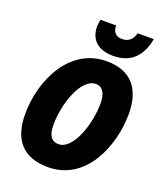

<svg xmlns="http://www.w3.org/2000/svg" viewBox="-170 -1060 997 1179"><g transform="rotate(20 328.5 -470.5)"><path d="M428 -769C540 -769 607 -833 628 -951H523C509 -899 478 -885 441 -885C402 -885 382 -911 382 -951H280C277 -937 274 -921 274 -906C274 -824 324 -769 428 -769ZM285 10C535 10 641 -260 641 -466C641 -629 565 -725 404 -725C164 -725 43 -473 43 -249C43 -82 122 10 285 10ZM299 -145C253 -145 229 -174 229 -249C229 -378 290 -571 389 -571C432 -571 456 -535 456 -468C456 -330 392 -145 299 -145Z"/></g></svg>

Font: Noto Sans UI SemiCondensed Black
Style: Italic
Weight: 900
Width: 4
Italic angle: -372°
Designer: Monotype Design Team
Foundry: Monotype Imaging Inc.
Version: Version 1.901